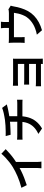

<svg xmlns="http://www.w3.org/2000/svg" viewBox="1540 -2392 921 4040"><g transform="rotate(-90 2000.0 -371.5)"><path d="M69 -381Q202 -416 312 -463.5Q422 -511 506 -563Q558 -595 609.5 -635.5Q661 -676 707 -719.5Q753 -763 785 -803L882 -712Q837 -667 784 -621.5Q731 -576 673.5 -535Q616 -494 557 -458Q501 -425 431 -390Q361 -355 282.5 -324Q204 -293 125 -268ZM486 -504 613 -536V-84Q613 -63 613.5 -38.5Q614 -14 616 7.5Q618 29 621 40H479Q481 29 482.5 7.5Q484 -14 485 -38.5Q486 -63 486 -84Z M1157 -712Q1195 -711 1254 -711.5Q1313 -712 1377.5 -716Q1442 -720 1496 -727Q1533 -733 1570 -739.5Q1607 -746 1641 -753.5Q1675 -761 1703 -770Q1731 -779 1750 -787L1824 -688Q1801 -683 1783 -678Q1765 -673 1753 -670Q1722 -663 1685.5 -655.5Q1649 -648 1609.5 -641.5Q1570 -635 1531 -629Q1474 -621 1410.5 -617Q1347 -613 1288 -611Q1229 -609 1185 -608ZM1203 -24Q1291 -65 1347.5 -122Q1404 -179 1431.5 -255Q1459 -331 1459 -428Q1459 -428 1459 -452Q1459 -476 1459 -523Q1459 -570 1459 -640L1576 -654Q1576 -629 1576 -599Q1576 -569 1576 -539Q1576 -509 1576 -484.5Q1576 -460 1576 -445Q1576 -430 1576 -430Q1576 -328 1551 -239.5Q1526 -151 1469.5 -77.5Q1413 -4 1317 53ZM1081 -473Q1101 -471 1125 -469.5Q1149 -468 1172 -468Q1185 -468 1224 -468Q1263 -468 1319 -468Q1375 -468 1438.5 -468Q1502 -468 1566 -468Q1630 -468 1686 -468Q1742 -468 1781.5 -468Q1821 -468 1835 -468Q1846 -468 1862.5 -468.5Q1879 -469 1895.5 -470.5Q1912 -472 1922 -473V-357Q1903 -359 1880.5 -359.5Q1858 -360 1837 -360Q1824 -360 1784.5 -360Q1745 -360 1689 -360Q1633 -360 1569 -360Q1505 -360 1440.5 -360Q1376 -360 1320 -360Q1264 -360 1225 -360Q1186 -360 1173 -360Q1150 -360 1125 -359.5Q1100 -359 1081 -357Z M2216 -560Q2228 -559 2249.5 -558Q2271 -557 2294 -556.5Q2317 -556 2333 -556Q2356 -556 2393.5 -556Q2431 -556 2476 -556Q2521 -556 2566 -556Q2611 -556 2650 -556Q2689 -556 2714 -556Q2732 -556 2753.5 -556.5Q2775 -557 2786 -558Q2785 -548 2785 -529.5Q2785 -511 2785 -495Q2785 -485 2785 -450.5Q2785 -416 2785 -366Q2785 -316 2785 -260.5Q2785 -205 2785 -151.5Q2785 -98 2785 -56.5Q2785 -15 2785 5Q2785 17 2785.5 37Q2786 57 2787 69H2674Q2675 58 2675 37Q2675 16 2675 0Q2675 -25 2675 -66Q2675 -107 2675 -156Q2675 -205 2675 -254Q2675 -303 2675 -345.5Q2675 -388 2675 -417.5Q2675 -447 2675 -455Q2666 -455 2642 -455Q2618 -455 2586 -455Q2554 -455 2518 -455Q2482 -455 2446.5 -455Q2411 -455 2381.5 -455Q2352 -455 2333 -455Q2317 -455 2293.5 -454.5Q2270 -454 2248.5 -453Q2227 -452 2216 -452ZM2240 -325Q2259 -324 2288 -323Q2317 -322 2344 -322Q2356 -322 2387 -322Q2418 -322 2459.5 -322Q2501 -322 2544.5 -322Q2588 -322 2627.5 -322Q2667 -322 2694 -322Q2721 -322 2728 -322V-220Q2721 -220 2694 -220Q2667 -220 2627.5 -220Q2588 -220 2544.5 -220Q2501 -220 2459.5 -220Q2418 -220 2387.5 -220Q2357 -220 2344 -220Q2317 -220 2287.5 -219.5Q2258 -219 2240 -218ZM2205 -79Q2217 -78 2240 -76.5Q2263 -75 2290 -75Q2305 -75 2340 -75Q2375 -75 2420.5 -75Q2466 -75 2515.5 -75Q2565 -75 2609.5 -75Q2654 -75 2686 -75Q2718 -75 2729 -75V30Q2716 30 2683 30Q2650 30 2605 30Q2560 30 2511.5 30Q2463 30 2418 30Q2373 30 2339 30Q2305 30 2290 30Q2268 30 2242.5 31Q2217 32 2205 32Z M3563 -812Q3560 -783 3558.5 -764Q3557 -745 3557 -725Q3557 -712 3557 -686Q3557 -660 3557 -631.5Q3557 -603 3557 -584H3433Q3433 -605 3433 -633.5Q3433 -662 3433 -687Q3433 -712 3433 -725Q3433 -745 3431.5 -764Q3430 -783 3426 -812ZM3901 -606Q3896 -592 3891 -569.5Q3886 -547 3883 -532Q3878 -498 3869 -461.5Q3860 -425 3848.5 -388.5Q3837 -352 3822 -315.5Q3807 -279 3788 -244Q3749 -173 3688.5 -114.5Q3628 -56 3551 -14.5Q3474 27 3384 52L3291 -56Q3322 -61 3357.5 -71Q3393 -81 3421 -92Q3465 -108 3509.5 -134Q3554 -160 3593 -194.5Q3632 -229 3661 -271Q3687 -310 3705 -355Q3723 -400 3734.5 -447Q3746 -494 3751 -538H3238Q3238 -524 3238 -503Q3238 -482 3238 -458.5Q3238 -435 3238 -414.5Q3238 -394 3238 -383Q3238 -367 3239 -347Q3240 -327 3241 -313H3117Q3119 -330 3120.5 -351.5Q3122 -373 3122 -391Q3122 -403 3122 -426.5Q3122 -450 3122 -476.5Q3122 -503 3122 -527Q3122 -551 3122 -565Q3122 -581 3121 -606Q3120 -631 3117 -648Q3142 -646 3165.5 -645Q3189 -644 3217 -644H3745Q3775 -644 3793.5 -647Q3812 -650 3824 -654Z"/></g></svg>

Font: Noto Sans SC SemiBold
Style: Regular
Weight: 600
Designer: Ryoko NISHIZUKA 西塚涼子 (kana, bopomofo & ideographs); Paul D. Hunt (Latin, Greek & Cyrillic); Sandoll Communications 산돌커뮤니
Foundry: Adobe
Version: Version 2.004-H2;hotconv 1.0.118;makeotfexe 2.5.65603